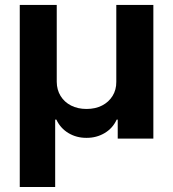

<svg xmlns="http://www.w3.org/2000/svg" viewBox="-20 -566 707 784"><path d="M60.7 197.7V-545.9H211.7V-232Q211.9 -199.5 227.3 -174.3Q242.8 -149.1 270.1 -135.1Q297.5 -121.1 333.2 -121.1Q369.5 -121.1 396.9 -135.2Q424.3 -149.3 439.7 -174.4Q455.2 -199.5 454.9 -232V-545.9H606.2V0H460.7V-77.5H456.4Q440.3 -42.2 407.2 -22.6Q374 -2.9 333.2 -3.1Q292.3 -2.9 259.5 -22.6Q226.8 -42.2 210.2 -77.5H205.3V197.7Z"/></svg>

Font: Inter V
Style: 
Weight: 400
Designer: Rasmus Andersson
Foundry: rsms
Version: Version 4.000;git-a3f224843